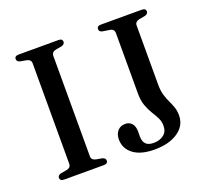

<svg xmlns="http://www.w3.org/2000/svg" viewBox="-122 -848 1086 1010"><g transform="rotate(-20 420.5 -343.0)"><path d="M246.5 -68.5Q246.5 -58 252.8 -51.5Q259 -45 271 -42.5L304.5 -36.5Q322.5 -31.5 322.5 -17Q322.5 -9.5 317.2 -4.8Q312 0 299.5 0H77.5Q66 0 60.2 -4.8Q54.5 -9.5 54.5 -17Q54.5 -31.5 72.5 -36.5L106.5 -42.5Q118.5 -45 124.8 -51.5Q131 -58 131 -68.5V-631.5Q131 -642 124.8 -648.5Q118.5 -655 106.5 -657.5L72.5 -663.5Q54.5 -668.5 54.5 -683Q54.5 -691 60.2 -695.5Q66 -700 77.5 -700H299.5Q312 -700 317.2 -695.5Q322.5 -691 322.5 -683Q322.5 -668.5 304.5 -663.5L271 -657.5Q259 -655 252.8 -648.5Q246.5 -642 246.5 -631.5ZM761 -111Q761 -54 711.2 -19.8Q661.5 14.5 579.5 14.5Q503 14.5 461.5 -17Q420 -48.5 420 -99.5Q420 -129 435.8 -147.2Q451.5 -165.5 479.5 -165.5Q502 -165.5 515.8 -149.5Q529.5 -133.5 529.5 -105.5V-74.5Q529.5 -49.5 542.8 -34.8Q556 -20 587.5 -20Q620.5 -20 643 -37.2Q665.5 -54.5 665.5 -88Q665.5 -112 655.2 -132.2Q645 -152.5 631.2 -174.5Q617.5 -196.5 607.2 -224.8Q597 -253 597 -293V-631.5Q597 -642 591.2 -648.8Q585.5 -655.5 573 -657.5L535 -663.5Q524.5 -665.5 520 -670Q515.5 -674.5 515.5 -683Q515.5 -691 521 -695.5Q526.5 -700 538.5 -700H766Q778 -700 783.5 -695.5Q789 -691 789 -683Q789 -668.5 770.5 -663.5L737 -657.5Q725.5 -654.5 719.2 -648.2Q713 -642 713 -631.5V-300.5Q713 -266.5 720.2 -242Q727.5 -217.5 737 -197.8Q746.5 -178 753.8 -157.5Q761 -137 761 -111Z"/></g></svg>

Font: Fraunces 24pt
Style: Regular
Weight: 400
Version: Version 1.000;[b76b70a41]